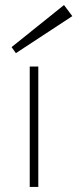

<svg xmlns="http://www.w3.org/2000/svg" viewBox="-20 -742 307 762"><path d="M98 0V-478H132V0ZM43 -531 26 -555 234 -722 267 -678Z"/></svg>

Font: Zen Kaku Gothic Antique Light
Style: Regular
Weight: 300
Designer: Yoshimichi Ohira
Foundry: Positype
Version: Version 1.001